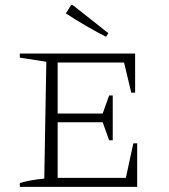

<svg xmlns="http://www.w3.org/2000/svg" viewBox="-20 -726 655 746"><path d="M392 -583Q355 -602 313.5 -626Q272 -650 236 -674L256 -706H263L401 -597ZM498 -169H513V0H57V-15Q81 -22 105 -26Q129 -30 152 -32L160 -486L57 -502V-518H505V-366H490L462 -483H204V-285H379L404 -355H418V-181H404L379 -251H204V-35H469Z"/></svg>

Font: Piazzolla SC ExtraLight
Style: Regular
Weight: 200
Designer: Juan Pablo del Peral
Foundry: Huerta Tipografica
Version: Version 1.330